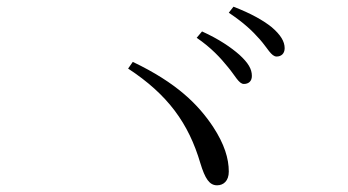

<svg xmlns="http://www.w3.org/2000/svg" viewBox="-20 -728 1040 574"><path d="M661 -528C683 -502 694 -477 709 -477C723 -477 733 -485 733 -501C733 -522 722 -540 696 -564C671 -586 635 -611 584 -634L568 -615C612 -585 640 -554 661 -528ZM757 -610C780 -584 791 -559 807 -559C820 -559 831 -567 831 -584C831 -604 819 -624 792 -647C767 -667 730 -688 678 -708L664 -690C710 -659 734 -636 757 -610ZM377 -543 363 -523C482 -445 544 -359 579 -240C593 -194 606 -174 629 -174C648 -174 664 -187 664 -215C664 -254 651 -297 617 -349C573 -415 509 -480 377 -543Z"/></svg>

Font: Noto Serif SC Light
Style: Regular
Weight: 300
Designer: Ryoko NISHIZUKA 西塚涼子 (kana & ideographs); Frank Grießhammer (Latin, Greek & Cyrillic); Wenlong ZHANG 张文龙 (bopomofo); San
Foundry: Adobe
Version: Version 2.001;hotconv 1.1.0;makeotfexe 2.6.0